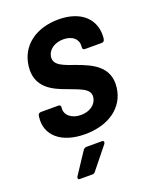

<svg xmlns="http://www.w3.org/2000/svg" viewBox="-133 -595 694 858"><g transform="rotate(-20 214.0 -165.5)"><path d="M188 6C300 6 380 -50 391 -142C403 -241 322 -274 257 -298C204 -317 157 -330 162 -371C166 -402 197 -426 240 -426C285 -426 310 -400 306 -368V-364C305 -357 309 -352 316 -352H397C404 -352 410 -357 410 -364L411 -365C422 -456 359 -517 250 -517C144 -517 65 -461 54 -366C42 -267 118 -233 180 -211C232 -190 283 -179 278 -137C274 -105 243 -81 200 -81C154 -81 125 -108 129 -140V-143C130 -150 126 -155 119 -155H35C28 -155 22 -150 21 -143L20 -135C10 -52 75 6 188 6ZM96 186H157C162 186 168 183 171 178L253 76C258 68 256 61 247 61H174C168 61 162 64 158 69L90 172C86 180 88 186 96 186Z"/></g></svg>

Font: Barlow Semi Condensed SemiBold
Style: Italic
Weight: 600
Width: 4
Italic angle: -7°
Designer: Jeremy Tribby
Foundry: Tribby Type
Version: Version 1.422;hotconv 1.0.109;makeotfexe 2.5.65596